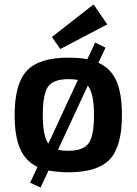

<svg xmlns="http://www.w3.org/2000/svg" viewBox="-20 -764 616 866"><path d="M464 -654 252 -543 214 -597 402 -744ZM424 -481Q480 -456 505 -399Q530 -342 530 -245Q530 -104 475.5 -45.5Q421 13 289 13Q241 13 199 5L163 82L116 60L149 -11Q95 -37 70.5 -93.5Q46 -150 46 -245Q46 -386 101 -445Q156 -504 289 -504Q339 -504 374 -497L409 -572L456 -549ZM173 -245Q173 -151 198 -116L331 -403Q315 -407 289 -407Q221 -407 197 -373.5Q173 -340 173 -245ZM289 -84Q355 -84 379.5 -117.5Q404 -151 404 -245Q404 -343 376 -378L242 -89Q258 -84 289 -84Z"/></svg>

Font: Exo 2 Semi Bold
Style: Regular
Weight: 600
Designer: Natanael Gama
Version: Version 1.001;PS 001.001;hotconv 1.0.88;makeotf.lib2.5.64775